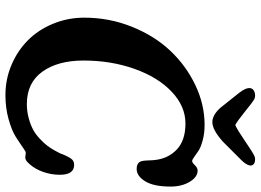

<svg xmlns="http://www.w3.org/2000/svg" viewBox="-145 -792 950 700"><g transform="rotate(90 330.0 -442.0)"><path d="M490.7 -857.9Q498.5 -863.3 511.5 -871.8Q524.4 -880.4 529.1 -883.3Q533.7 -886.2 540.8 -890.4Q547.9 -894.5 552.2 -895.8Q556.6 -897 561 -897Q572.3 -897 578.1 -892.1Q584 -887.2 583.5 -878.9Q581.5 -864.7 563 -846.2L495.6 -778.8Q453.1 -741.2 425.3 -741.2Q399.4 -741.2 373 -770.5L319.3 -837.9Q299.3 -863.3 301.3 -878.9Q302.2 -887.2 309.8 -892.1Q317.4 -897 329.1 -897Q333.5 -897 337.4 -895.8Q341.3 -894.5 347.4 -890.4Q353.5 -886.2 357.4 -883.3Q361.3 -880.4 372.1 -871.8Q382.8 -863.3 389.6 -857.9Q422.9 -831.1 436 -824.7Q452.6 -832 490.7 -857.9ZM326.7 13.2Q269 13.2 217 -8.8Q165 -30.8 127 -68.6Q88.9 -106.4 66.7 -160.2Q44.4 -213.9 44.4 -274.4Q44.4 -365.2 77.4 -447.5Q110.4 -529.8 164.6 -587.4Q218.8 -645 289.8 -679Q360.8 -712.9 435.1 -712.9Q466.8 -712.9 492.4 -705.8Q518.1 -698.7 530.5 -690.2Q543 -681.6 552.7 -674.6Q562.5 -667.5 566.9 -667.5Q572.8 -667.5 582.3 -677.5Q591.8 -687.5 602.1 -687.5Q625.5 -687.5 642.8 -658.7Q660.2 -629.9 660.2 -588.9Q660.2 -527.8 641.1 -496.6Q622.1 -465.3 596.2 -465.3Q573.2 -465.3 567.9 -481.9Q565.4 -489.3 564.9 -505.9Q564.5 -522.5 563.5 -530.3Q558.6 -579.6 525.4 -611.3Q492.2 -643.1 430.2 -643.1Q367.2 -643.1 314.2 -592.8Q261.2 -542.5 231 -457Q200.7 -371.6 200.7 -271.5Q200.7 -178.2 241.2 -121.6Q281.7 -64.9 359.4 -64.9Q386.7 -64.9 411.4 -71.8Q436 -78.6 453.4 -88.1Q470.7 -97.7 486.3 -112.5Q502 -127.4 511 -139.2Q520 -150.9 528.8 -166.7Q537.6 -182.6 540.5 -189.5Q543.5 -196.3 546.9 -205.6Q554.7 -222.7 561.8 -230Q568.8 -237.3 581.1 -237.3Q617.2 -237.3 617.2 -185.1Q617.2 -154.3 606.9 -124.8Q596.7 -95.2 578.6 -75.2Q573.2 -69.3 570.6 -66.7Q567.9 -64 563.2 -61.5Q558.6 -59.1 553.2 -59.1Q550.8 -59.1 545.9 -60.1Q541 -61 536.6 -61Q532.7 -61 516.1 -49.3Q499.5 -37.6 477.5 -23.7Q455.6 -9.8 414.6 1.7Q373.5 13.2 326.7 13.2Z"/></g></svg>

Font: Cooper* SemiBold
Style: Italic
Weight: 600
Italic angle: -7°
Designer: Owen Earl
Foundry: indestructible type*
Version: Version 0.001